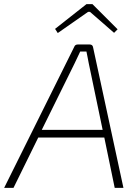

<svg xmlns="http://www.w3.org/2000/svg" viewBox="-44 -904 668 924"><path d="M234 -745 221 -765 372 -884H401L522 -763L505 -746L389 -847H380ZM458 -242H140L21 0H-24L313 -678Q317 -690 331 -690H387Q402 -690 404 -676L550 0H508ZM450 -279 383 -600Q382 -607 378 -626Q374 -645 372 -656H342L315 -599L157 -279Z"/></svg>

Font: Exo 2.0 Extra Light
Style: Italic
Weight: 250
Italic angle: -8°
Designer: Natanael Gama
Version: Version 1.001;PS 001.001;hotconv 1.0.70;makeotf.lib2.5.58329